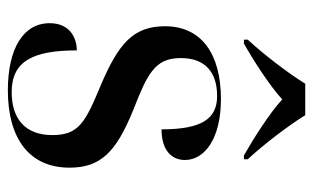

<svg xmlns="http://www.w3.org/2000/svg" viewBox="-178 -628 816 501"><g transform="rotate(90 230.5 -378.0)"><path d="M84 -616V-606H94C134 -628 204 -673 240 -706C275 -673 347 -628 386 -606H396V-616C357 -658 309 -721 281 -766H199C171 -721 123 -658 84 -616ZM216 10C342 10 418 -46 418 -151C418 -233 376 -273 268 -317C174 -354 132 -373 132 -441C132 -506 170 -536 231 -536C290 -536 318 -497 318 -391C371 -391 398 -416 398 -452C398 -503 343 -546 239 -546C121 -546 49 -495 49 -400C49 -316 96 -278 204 -232C300 -192 333 -175 333 -106C333 -35 290 0 221 0C141 0 112 -54 112 -170C85 -170 41 -156 41 -99C41 -30 108 10 216 10Z"/></g></svg>

Font: Noto Serif Display Medium
Style: Regular
Weight: 500
Designer: Monotype Design Team
Foundry: Monotype Imaging Inc.
Version: Version 2.009